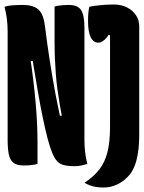

<svg xmlns="http://www.w3.org/2000/svg" viewBox="-20 -730 640 855"><path d="M147 0Q141 2 131.5 3.5Q122 5 111 6Q100 7 88 7Q55 7 39.5 -5.5Q24 -18 19 -43.5Q14 -69 14 -107Q14 -167 14 -227.5Q14 -288 14 -348.5Q14 -409 14 -469.5Q14 -530 14 -590Q14 -620 10.5 -646.5Q7 -673 0 -700Q10 -703 19 -704.5Q28 -706 37.5 -706.5Q47 -707 57 -707.5Q67 -708 80 -708Q114 -708 134.5 -698.5Q155 -689 165.5 -668.5Q176 -648 180 -615Q185 -577 190 -539Q195 -501 201 -463.5Q207 -426 213 -390Q219 -354 225.5 -319.5Q232 -285 238.5 -254Q245 -223 251 -195L220 -215H293L260 -192Q252 -230 246 -265Q240 -300 235.5 -334Q231 -368 228.5 -401.5Q226 -435 224.5 -470Q223 -505 223 -542Q223 -560 223 -576Q223 -592 223 -606.5Q223 -621 223 -636Q223 -651 223 -666.5Q223 -682 223 -700Q228 -703 238 -704.5Q248 -706 260.5 -707Q273 -708 286 -708Q327 -708 341.5 -684.5Q356 -661 356 -608Q356 -568 356 -526.5Q356 -485 356 -443.5Q356 -402 356 -360Q356 -318 356 -275.5Q356 -233 356 -191Q356 -149 356 -106Q356 -80 359 -53Q362 -26 369 0Q362 2 354.5 4Q347 6 339.5 7.5Q332 9 325 9.5Q318 10 310 10Q266 10 246.5 -2Q227 -14 213 -48Q202 -75 192 -113Q182 -151 171 -203.5Q160 -256 148 -326Q136 -396 121 -487L156 -458H88L112 -488Q121 -434 127.5 -379.5Q134 -325 138.5 -274.5Q143 -224 145 -180Q147 -136 147 -101Q147 -76 147 -51Q147 -26 147 0ZM356 84Q397 57 422 25Q447 -7 458.5 -52.5Q470 -98 470 -165Q470 -217 470 -263Q470 -309 470 -351Q470 -393 470 -434Q470 -475 470 -516.5Q470 -558 470 -603L497 -559L439 -588H472Q463 -572 454 -561.5Q445 -551 436 -545.5Q427 -540 418 -540Q396 -540 384 -564Q372 -588 372 -637Q372 -657 373.5 -673.5Q375 -690 378 -700Q387 -702 398.5 -703.5Q410 -705 423.5 -706.5Q437 -708 452.5 -709Q468 -710 486 -710Q521 -710 546.5 -696.5Q572 -683 586 -661.5Q600 -640 600 -614Q600 -581 600 -543Q600 -505 600 -461Q600 -417 600 -366.5Q600 -316 600 -258Q600 -200 600 -132Q600 -86 594.5 -50Q589 -14 578.5 11.5Q568 37 552 54Q529 79 500.5 92Q472 105 443 105Q426 105 410.5 103Q395 101 382 96Q369 91 356 84Z"/></svg>

Font: Recursive Monospace Casual ExtraBold
Style: Regular
Weight: 800
Version: Version 1.047